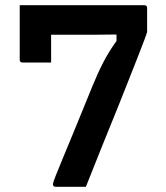

<svg xmlns="http://www.w3.org/2000/svg" viewBox="-20 -720 640 740"><path d="M311 0H195Q184 0 184 -11Q184 -19 221.5 -108.5Q259 -198 335 -385Q357 -439 378.5 -480.5Q400 -522 429 -562V-587Q380 -586 335.5 -586Q291 -586 253 -586H177V-479H67Q56 -479 56 -490V-700H536Q547 -700 547 -689V-597Q547 -595 536.5 -566.5Q526 -538 508.5 -494Q491 -450 471 -399Q451 -348 432 -301Q402 -228 373 -155.5Q344 -83 311 0Z"/></svg>

Font: Recursive Sn Lnr St SmB
Style: Regular
Weight: 600
Version: Version 1.079;hotconv 1.0.112;makeotfexe 2.5.65598; ttfautoh